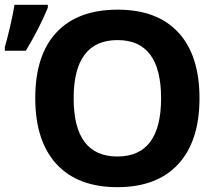

<svg xmlns="http://www.w3.org/2000/svg" viewBox="-48 -765 904 795"><path d="M-28 -570Q-19 -600 -6.5 -653.5Q6 -707 12 -745H150V-733Q115 -648 59 -555H-28ZM98 -359Q98 -537 186 -631Q274 -725 439 -725Q603 -725 690.5 -630.5Q778 -536 778 -358Q778 -181 690 -85.5Q602 10 438 10Q274 10 186 -85.5Q98 -181 98 -359ZM619 -358Q619 -599 439 -599Q257 -599 257 -358Q257 -117 438 -117Q619 -117 619 -358Z"/></svg>

Font: OpenSansMMV
Style: Bold
Weight: 700
Foundry: Ascender Corporation
Version: Version 4.001